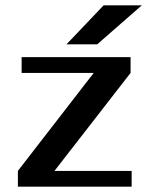

<svg xmlns="http://www.w3.org/2000/svg" viewBox="-20 -699 561 719"><path d="M511 -679 344 -533H229L368 -679ZM473 -59V0H47V-59L331 -426H61V-485H469V-426L184 -59Z"/></svg>

Font: Sarpanch SemiBold
Style: Regular
Weight: 600
Designer: Manushi Parikh (Devanagari and Latin), Jyotish Sonowal (Devanagari)
Foundry: Indian Type Foundry
Version: Version 2.004;PS 1.0;hotconv 1.0.78;makeotf.lib2.5.61930; tt